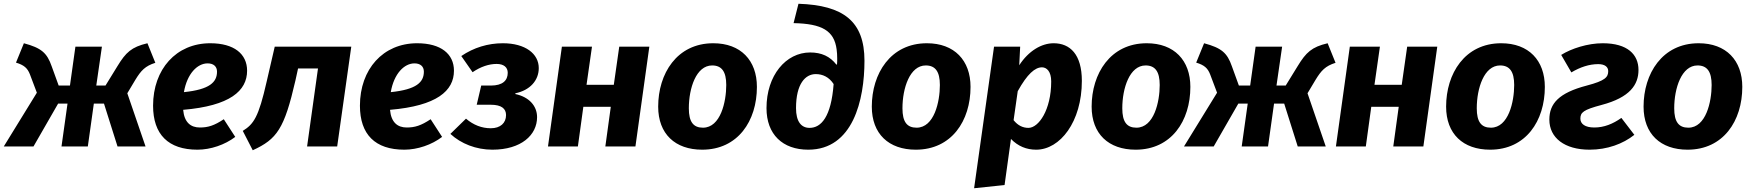

<svg xmlns="http://www.w3.org/2000/svg" viewBox="-65 -779 9316 1021"><path d="M402 0 434 -228H488L560 0H709L612 -283L655 -355C685 -404 707 -428 761 -445L719 -549C634 -529 604 -500 560 -428L496 -324H447L477 -531H336L307 -324H247L210 -426C185 -498 155 -524 62 -549L20 -446C63 -433 81 -417 94 -384L131 -286L-45 0H113L244 -228H294L262 0Z M1249 -403C1249 -492 1180 -549 1053 -549C872 -549 749 -411 749 -217C749 -64 830 17 985 17C1055 17 1131 -9 1186 -51L1125 -145C1074 -111 1041 -101 998 -101C949 -101 915 -128 909 -195C1158 -216 1249 -296 1249 -403ZM1039 -442C1070 -442 1089 -426 1089 -398C1089 -342 1050 -303 913 -289C930 -388 985 -442 1039 -442Z M1279 20C1408 -39 1447 -94 1506 -351L1520 -415H1626L1568 0H1728L1803 -531H1396L1353 -345C1310 -155 1284 -119 1226 -83Z M2349 -403C2349 -492 2280 -549 2153 -549C1972 -549 1849 -411 1849 -217C1849 -64 1930 17 2085 17C2155 17 2231 -9 2286 -51L2225 -145C2174 -111 2141 -101 2098 -101C2049 -101 2015 -128 2009 -195C2258 -216 2349 -296 2349 -403ZM2139 -442C2170 -442 2189 -426 2189 -398C2189 -342 2150 -303 2013 -289C2030 -388 2085 -442 2139 -442Z M2470 -222H2545C2602 -222 2626 -201 2626 -167C2626 -125 2596 -97 2545 -97C2497 -97 2453 -114 2413 -148L2330 -67C2386 -15 2467 17 2553 17C2707 17 2791 -61 2791 -156C2791 -217 2747 -264 2675 -279L2676 -283C2753 -299 2800 -351 2800 -417C2800 -493 2729 -549 2609 -549C2530 -549 2454 -526 2388 -481L2448 -395C2492 -425 2536 -439 2576 -439C2614 -439 2635 -421 2635 -392C2635 -351 2608 -324 2545 -324H2494Z M3314 0 3388 -531H3228L3199 -328H3054L3083 -531H2923L2849 0H3008L3037 -211H3183L3154 0Z M3728 -549C3534 -549 3435 -387 3435 -212C3435 -67 3525 17 3669 17C3859 17 3960 -136 3960 -317C3960 -458 3874 -549 3728 -549ZM3722 -431C3773 -431 3797 -398 3797 -327C3797 -238 3767 -100 3673 -100C3622 -100 3598 -131 3598 -203C3598 -310 3637 -431 3722 -431Z M4155 -656C4306 -653 4371 -616 4384 -516C4386 -501 4387 -486 4387 -468C4387 -458 4387 -448 4386 -437L4383 -435C4349 -479 4304 -500 4243 -500C4114 -500 4011 -378 4011 -204C4011 -64 4097 17 4233 17C4471 17 4532 -247 4532 -456C4532 -666 4420 -751 4181 -759ZM4240 -99C4196 -99 4168 -132 4168 -204C4168 -334 4218 -385 4273 -385C4310 -385 4344 -369 4368 -332C4355 -158 4302 -99 4240 -99Z M4864 -549C4670 -549 4571 -387 4571 -212C4571 -67 4661 17 4805 17C4995 17 5096 -136 5096 -317C5096 -458 5010 -549 4864 -549ZM4858 -431C4909 -431 4933 -398 4933 -327C4933 -238 4903 -100 4809 -100C4758 -100 4734 -131 4734 -203C4734 -310 4773 -431 4858 -431Z M5445 17C5572 17 5688 -131 5688 -349C5688 -490 5625 -549 5538 -549C5474 -549 5405 -509 5355 -432L5360 -531H5221L5115 222L5277 205L5311 -40C5349 -1 5394 17 5445 17ZM5404 -99C5375 -99 5348 -111 5325 -140L5347 -294C5398 -386 5439 -421 5476 -421C5501 -421 5525 -399 5525 -346C5525 -194 5458 -99 5404 -99Z M6033 -549C5839 -549 5740 -387 5740 -212C5740 -67 5830 17 5974 17C6164 17 6265 -136 6265 -317C6265 -458 6179 -549 6033 -549ZM6027 -431C6078 -431 6102 -398 6102 -327C6102 -238 6072 -100 5978 -100C5927 -100 5903 -131 5903 -203C5903 -310 5942 -431 6027 -431Z M6678 0 6710 -228H6764L6836 0H6985L6888 -283L6931 -355C6961 -404 6983 -428 7037 -445L6995 -549C6910 -529 6880 -500 6836 -428L6772 -324H6723L6753 -531H6612L6583 -324H6523L6486 -426C6461 -498 6431 -524 6338 -549L6296 -446C6339 -433 6357 -417 6370 -384L6407 -286L6231 0H6389L6520 -228H6570L6538 0Z M7504 0 7578 -531H7418L7389 -328H7244L7273 -531H7113L7039 0H7198L7227 -211H7373L7344 0Z M7918 -549C7724 -549 7625 -387 7625 -212C7625 -67 7715 17 7859 17C8049 17 8150 -136 8150 -317C8150 -458 8064 -549 7918 -549ZM7912 -431C7963 -431 7987 -398 7987 -327C7987 -238 7957 -100 7863 -100C7812 -100 7788 -131 7788 -203C7788 -310 7827 -431 7912 -431Z M8413 -101C8364 -101 8339 -120 8339 -148C8339 -181 8354 -195 8452 -221C8603 -261 8648 -329 8648 -407C8648 -489 8590 -549 8458 -549C8378 -549 8291 -521 8237 -487L8291 -394C8338 -422 8386 -438 8434 -438C8469 -438 8487 -423 8487 -401C8487 -369 8472 -350 8373 -324C8224 -285 8174 -228 8174 -143C8174 -46 8255 17 8388 17C8482 17 8566 -14 8626 -62L8557 -152C8512 -120 8465 -101 8413 -101Z M8968 -549C8774 -549 8675 -387 8675 -212C8675 -67 8765 17 8909 17C9099 17 9200 -136 9200 -317C9200 -458 9114 -549 8968 -549ZM8962 -431C9013 -431 9037 -398 9037 -327C9037 -238 9007 -100 8913 -100C8862 -100 8838 -131 8838 -203C8838 -310 8877 -431 8962 -431Z"/></svg>

Font: Fira Sans OT
Style: Bold Italic
Weight: 700
Italic angle: -8°
Designer: Carrois Corporate & Edenspiekermann
Foundry: Carrois Corporate GbR & Edenspiekermann AG
Version: Version 2.001